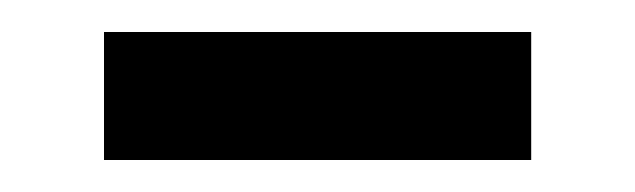

<svg xmlns="http://www.w3.org/2000/svg" viewBox="-20 -366 397 120"><path d="M45 -266V-346H312V-266Z"/></svg>

Font: Gulax
Style: Regular
Weight: 400
Designer: Morgan Gilbert
Foundry: VTF
Version: Version 1.001;hotconv 1.0.109;makeotfexe 2.5.65596